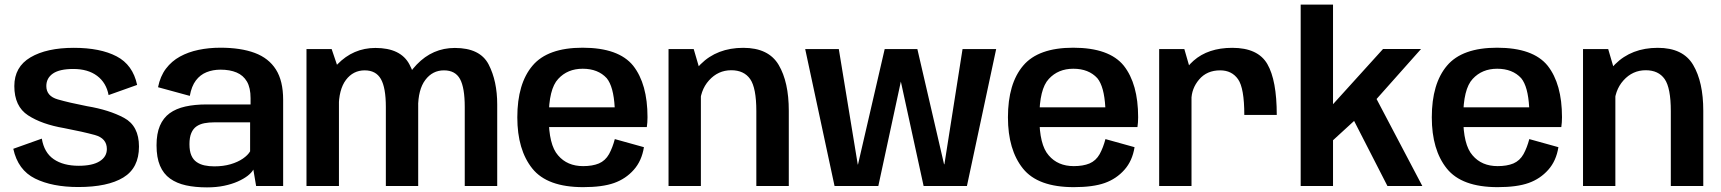

<svg xmlns="http://www.w3.org/2000/svg" viewBox="-20 -805 7449 831"><path d="M319 4.5Q446 4.5 513.8 -36.8Q581.5 -78 581.5 -170.5Q581.5 -260 517 -294.8Q452.5 -329.5 356.5 -345.5Q279.5 -360.5 230 -374.8Q180.5 -389 180.5 -432.5Q180.5 -467 209.2 -486.8Q238 -506.5 297.5 -506.5Q360.5 -506.5 400.2 -476.8Q440 -447 450 -393.5L573.5 -437.5Q555 -524.5 484.5 -561.2Q414 -598 299.5 -598Q182 -598 112 -556.8Q42 -515.5 42 -432.5Q42 -344.5 101.5 -305.8Q161 -267 257.5 -250.5Q338 -235 390.2 -220.8Q442.5 -206.5 442.5 -160Q442.5 -126.5 411.2 -107Q380 -87.5 321 -87.5Q254 -87.5 212.5 -116Q171 -144.5 161 -205L37.5 -161Q57.5 -69 131.8 -32.2Q206 4.5 319 4.5Z M876 6Q916.5 6 950 -1Q983.5 -8 1009.2 -19.5Q1035 -31 1052 -44.2Q1069 -57.5 1076.5 -71L1088.5 0H1205.5V-373Q1205.5 -455 1174.2 -504.2Q1143 -553.5 1082.5 -576Q1022 -598.5 934 -598.5Q884 -598.5 839.5 -589.2Q795 -580 759 -560.2Q723 -540.5 698.2 -507.8Q673.5 -475 664 -427.5L801.5 -390Q809 -432 827.8 -456.8Q846.5 -481.5 874 -492.5Q901.5 -503.5 934.5 -503.5Q975 -503.5 1004 -491.2Q1033 -479 1048.8 -452Q1064.5 -425 1064.5 -380V-353H874.5Q823 -353 782.5 -344Q742 -335 714.2 -314.8Q686.5 -294.5 672 -260.5Q657.5 -226.5 657.5 -176Q657.5 -123 672.5 -87.8Q687.5 -52.5 716.2 -32Q745 -11.5 785 -2.8Q825 6 876 6ZM907.5 -85Q884.5 -85 865 -89.2Q845.5 -93.5 830.8 -103.8Q816 -114 808 -132.8Q800 -151.5 800 -181Q800 -210.5 808 -229.2Q816 -248 830.5 -258Q845 -268 864.8 -271.8Q884.5 -275.5 907.5 -275.5H1062.5V-150Q1053 -133.5 1031.2 -118.5Q1009.5 -103.5 978 -94.2Q946.5 -85 907.5 -85Z M1306.5 0H1447V-499.5L1415.5 -592.5H1306.5ZM1650 0H1790V-353Q1790 -454.5 1752.2 -526Q1714.5 -597.5 1605 -597.5Q1509 -597.5 1440.2 -526.5Q1371.5 -455.5 1371.5 -370L1446 -338Q1446 -417.5 1477.2 -459Q1508.5 -500.5 1558.5 -500.5Q1607 -500.5 1628.5 -463Q1650 -425.5 1650 -342ZM1991.5 0H2132V-353Q2132 -454 2095 -525.8Q2058 -597.5 1948.5 -597.5Q1852.5 -597.5 1783.5 -525.5Q1714.5 -453.5 1714.5 -370L1789.5 -338Q1789.5 -417.5 1820.8 -459Q1852 -500.5 1901.5 -500.5Q1950.5 -500.5 1971 -463Q1991.5 -425.5 1991.5 -342Z M2504 5V-86Q2435 -86 2395.5 -132.5Q2355 -178 2355 -297Q2355 -420 2396 -463.5Q2436.5 -507.5 2502 -507.5Q2568.5 -507.5 2606 -466.5Q2635.5 -430.5 2640.5 -340.5H2341.5V-255H2779.5Q2782.5 -274.5 2782.5 -298Q2782.5 -441.5 2720.5 -520.5Q2657.5 -598.5 2501.5 -598.5Q2350.5 -598.5 2285 -521Q2219 -443.5 2219 -297Q2219 -156.5 2284 -75.5Q2348.5 5 2504 5ZM2504 -86V5Q2587.5 5 2638 -13Q2688.5 -31 2723 -70Q2757.5 -108.5 2767 -168L2641 -203Q2631.5 -166.5 2616 -138Q2600 -109.5 2572 -97.5Q2544 -86 2504 -86Z M2873.5 0H3013.5V-486.5L2982.5 -592.5H2873.5ZM3253.5 0H3394V-325.5Q3394 -450 3350.2 -524Q3306.5 -598 3197 -598Q3083.5 -598 3012.2 -526.8Q2941 -455.5 2941 -379L3009 -344Q3009 -413 3048.5 -457Q3088 -501 3145 -501Q3200 -501 3226.8 -462.8Q3253.5 -424.5 3253.5 -324Z M3592 0H3781.5L3879 -452L3977.5 0H4165L4291.5 -592.5H4146L4067.5 -94H4066L3950.5 -592.5H3809L3693.5 -93H3692.5L3610.5 -592.5H3465Z M4627.5 5V-86Q4558.5 -86 4519 -132.5Q4478.5 -178 4478.5 -297Q4478.5 -420 4519.5 -463.5Q4560 -507.5 4625.5 -507.5Q4692 -507.5 4729.5 -466.5Q4759 -430.5 4764 -340.5H4465V-255H4903Q4906 -274.5 4906 -298Q4906 -441.5 4844 -520.5Q4781 -598.5 4625 -598.5Q4474 -598.5 4408.5 -521Q4342.5 -443.5 4342.5 -297Q4342.5 -156.5 4407.5 -75.5Q4472 5 4627.5 5ZM4627.5 -86V5Q4711 5 4761.5 -13Q4812 -31 4846.5 -70Q4881 -108.5 4890.5 -168L4764.5 -203Q4755 -166.5 4739.5 -138Q4723.5 -109.5 4695.5 -97.5Q4667.5 -86 4627.5 -86Z M5365.5 -307.5H5506Q5506 -457.5 5465.2 -527.8Q5424.5 -598 5313.5 -598Q5209 -598 5145.8 -542.2Q5082.5 -486.5 5082.5 -405.5L5136.5 -371.5Q5136.5 -421.5 5170 -461Q5203.5 -500.5 5261 -500.5Q5311.5 -500.5 5338.5 -462Q5365.5 -423.5 5365.5 -307.5ZM4997 0H5137V-485L5106 -592.5H4997Z M5838.5 -286 5985 0H6136L5934.5 -383ZM5609.5 0H5749.5V-198L5845 -285.5L5933.5 -371.5L6130.5 -593H5966L5749.5 -354V-785H5609.5Z M6462 5V-86Q6393 -86 6353.5 -132.5Q6313 -178 6313 -297Q6313 -420 6354 -463.5Q6394.5 -507.5 6460 -507.5Q6526.5 -507.5 6564 -466.5Q6593.5 -430.5 6598.5 -340.5H6299.5V-255H6737.5Q6740.5 -274.5 6740.5 -298Q6740.5 -441.5 6678.5 -520.5Q6615.5 -598.5 6459.5 -598.5Q6308.5 -598.5 6243 -521Q6177 -443.5 6177 -297Q6177 -156.5 6242 -75.5Q6306.5 5 6462 5ZM6462 -86V5Q6545.5 5 6596 -13Q6646.5 -31 6681 -70Q6715.5 -108.5 6725 -168L6599 -203Q6589.5 -166.5 6574 -138Q6558 -109.5 6530 -97.5Q6502 -86 6462 -86Z M6831.5 0H6971.5V-486.5L6940.5 -592.5H6831.5ZM7211.5 0H7352V-325.5Q7352 -450 7308.2 -524Q7264.5 -598 7155 -598Q7041.5 -598 6970.2 -526.8Q6899 -455.5 6899 -379L6967 -344Q6967 -413 7006.5 -457Q7046 -501 7103 -501Q7158 -501 7184.8 -462.8Q7211.5 -424.5 7211.5 -324Z"/></svg>

Font: Anybody Thin SemiBold
Style: Regular
Weight: 600
Version: Version 1.113;gftools[0.9.25]